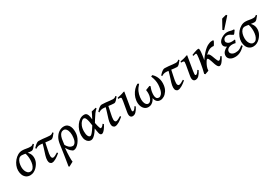

<svg xmlns="http://www.w3.org/2000/svg" viewBox="81 -2037 5156 3572"><g transform="rotate(-30 2659.5 -251.0)"><path d="M525.4 -449.2Q501 -418 475.3 -389.4Q449.7 -360.8 420.4 -360.8Q407.7 -360.8 387 -362.8Q366.2 -364.7 344.7 -368.2Q390.6 -319.8 400.1 -266.8Q409.7 -213.9 394 -161.1Q387.7 -137.7 369.6 -106.9Q351.6 -76.2 323.7 -47.1Q295.9 -18.1 259.3 1Q222.7 20 179.2 20Q130.4 20 95.5 -4.6Q60.5 -29.3 42.2 -72Q23.9 -114.7 23.9 -168Q23.9 -219.7 44.4 -270.8Q64.9 -321.8 100.3 -364Q135.7 -406.2 180.9 -431.6Q226.1 -457 274.9 -457Q314.5 -457 358.6 -448Q402.8 -439 440.9 -439Q467.8 -439 482.9 -447Q498 -455.1 510.7 -466.3ZM309.6 -137.2Q321.3 -182.1 322 -228Q322.8 -273.9 316.4 -312.7Q310.1 -351.6 299.3 -374Q275.9 -377.4 253.9 -380.4Q231.9 -383.3 222.7 -383.3Q184.1 -382.8 158.9 -356Q133.8 -329.1 121.3 -286.1Q108.9 -243.2 108.9 -194.8Q108.9 -151.4 122.3 -115.7Q135.7 -80.1 158.4 -58.8Q181.2 -37.6 209 -37.6Q251 -37.6 274.7 -67.4Q298.3 -97.2 309.6 -137.2Z M946.8 -449.7Q920.4 -415 894.5 -387.5Q868.7 -359.9 842.3 -359.9Q820.8 -359.9 790.3 -363.3Q759.8 -366.7 726.8 -371.1Q693.8 -375.5 664.8 -378.9Q635.7 -382.3 617.7 -382.3Q591.3 -382.3 570.6 -376.2Q549.8 -370.1 519 -351.6L509.8 -373Q526.9 -391.6 547.6 -411.1Q568.4 -430.7 590.1 -443.8Q611.8 -457 631.3 -457Q669.9 -457 713.4 -452.4Q756.8 -447.8 796.1 -442.9Q835.4 -438 860.8 -438Q888.7 -438 904.5 -447Q920.4 -456.1 932.6 -467.3ZM830.6 -79.6Q782.7 -37.1 733.9 -8.5Q685.1 20 649.4 20Q624 20 606.4 -1.5Q588.9 -22.9 588.9 -62Q588.9 -105.5 605.5 -161.4Q622.1 -217.3 643.6 -282.5Q665 -347.7 679.7 -418L734.4 -415Q713.9 -309.1 695.6 -230Q677.2 -150.9 677.2 -107.9Q677.2 -79.6 687.5 -66.2Q697.8 -52.7 710.9 -52.7Q728.5 -52.7 756.8 -65.7Q785.2 -78.6 819.3 -101.1Z M1303.2 -217.8Q1298.3 -177.7 1280 -136.2Q1261.7 -94.7 1234.4 -59.1Q1207 -23.4 1175.5 -1.7Q1144 20 1112.8 20Q1089.8 20 1052.7 -15.9Q1015.6 -51.8 969.2 -140.6Q975.6 -145.5 976.6 -151.1Q977.5 -156.7 981.7 -161.4Q985.8 -166 1001.5 -168Q1030.3 -114.7 1056.6 -91.3Q1083 -67.9 1104 -62.3Q1125 -56.6 1138.2 -56.6Q1150.4 -56.6 1167.2 -67.6Q1184.1 -78.6 1199 -105.5Q1213.9 -132.3 1220.2 -179.7Q1229.5 -243.7 1220.7 -293.9Q1211.9 -344.2 1189 -373Q1166 -401.9 1132.3 -401.9Q1118.7 -401.9 1101.6 -395.8Q1084.5 -389.6 1067.9 -371.6Q1051.3 -353.5 1038.1 -318.1Q1024.9 -282.7 1018.6 -224.1Q1016.6 -208 1013.4 -182.9Q1010.3 -157.7 1007.6 -137.7Q1004.9 -117.7 1004.9 -117.7Q999.5 -139.2 996.1 -124.8Q992.7 -110.4 989.7 -82Q985.8 -45.4 983.4 -2.2Q981 41 980.2 82Q979.5 123 980.7 153.1Q981.9 183.1 984.9 192.4Q965.8 203.1 936.5 218.3Q907.2 233.4 888.7 244.1Q884.3 241.7 881.3 238.5Q878.4 235.4 875 231Q878.4 211.9 885.3 170.2Q892.1 128.4 900.6 75.2Q909.2 22 917.2 -33Q925.3 -87.9 932.1 -134.8Q939 -181.6 942.4 -209Q954.6 -293.5 989.7 -348.4Q1024.9 -403.3 1072 -430.2Q1119.1 -457 1166.5 -457Q1211.4 -457 1240.5 -436Q1269.5 -415 1284.9 -380.1Q1300.3 -345.2 1304.2 -303Q1308.1 -260.7 1303.2 -217.8Z M1866.7 -442.4Q1834.5 -417.5 1802.5 -374Q1770.5 -330.6 1738.8 -278.3Q1707 -226.1 1675.3 -173.6Q1643.6 -121.1 1611.6 -77.1Q1579.6 -33.2 1546.9 -6.6Q1514.2 20 1480.5 20Q1454.1 20 1428 3.2Q1401.9 -13.7 1384.5 -50.8Q1367.2 -87.9 1367.2 -148.9Q1367.2 -201.7 1385.5 -255.9Q1403.8 -310.1 1436.3 -355.7Q1468.8 -401.4 1511.5 -429.2Q1554.2 -457 1603 -457Q1642.6 -457 1661.4 -432.1Q1680.2 -407.2 1687.3 -363.8Q1694.3 -320.3 1700.2 -264.2Q1702.6 -238.3 1708.5 -207.3Q1714.4 -176.3 1721.9 -147.9Q1729.5 -119.6 1737.5 -101.6Q1745.6 -83.5 1752.9 -83.5Q1768.1 -83.5 1787.8 -100.3Q1807.6 -117.2 1819.8 -138.7Q1826.2 -134.8 1831.1 -129.4Q1835.9 -124 1839.8 -120.1Q1830.1 -100.6 1815.4 -76.4Q1800.8 -52.2 1783.2 -30.3Q1765.6 -8.3 1747.8 5.9Q1730 20 1713.9 20Q1679.7 20 1668.2 -33Q1656.7 -85.9 1642.6 -191.9Q1635.7 -243.7 1627.4 -291.5Q1619.1 -339.4 1604.2 -370.1Q1589.4 -400.9 1562 -400.9Q1543 -400.9 1516.4 -376Q1489.7 -351.1 1469.5 -303Q1449.2 -254.9 1449.2 -185.1Q1449.2 -124 1465.6 -89.1Q1481.9 -54.2 1510.3 -54.2Q1523.9 -54.2 1545.2 -76.2Q1566.4 -98.1 1591.6 -134Q1616.7 -169.9 1642.6 -213.1Q1668.5 -256.3 1691.9 -299.8Q1715.3 -343.3 1733.4 -379.6Q1751.5 -416 1760.7 -438Q1781.7 -442.4 1808.8 -448.5Q1835.9 -454.6 1858.9 -460.9Q1861.8 -456.1 1863.5 -450.9Q1865.2 -445.8 1866.7 -442.4Z M2301.3 -449.7Q2274.9 -415 2249 -387.5Q2223.1 -359.9 2196.8 -359.9Q2175.3 -359.9 2144.8 -363.3Q2114.3 -366.7 2081.3 -371.1Q2048.3 -375.5 2019.3 -378.9Q1990.2 -382.3 1972.2 -382.3Q1945.8 -382.3 1925 -376.2Q1904.3 -370.1 1873.5 -351.6L1864.3 -373Q1881.3 -391.6 1902.1 -411.1Q1922.9 -430.7 1944.6 -443.8Q1966.3 -457 1985.8 -457Q2024.4 -457 2067.9 -452.4Q2111.3 -447.8 2150.6 -442.9Q2189.9 -438 2215.3 -438Q2243.2 -438 2259 -447Q2274.9 -456.1 2287.1 -467.3ZM2185.1 -79.6Q2137.2 -37.1 2088.4 -8.5Q2039.6 20 2003.9 20Q1978.5 20 1960.9 -1.5Q1943.4 -22.9 1943.4 -62Q1943.4 -105.5 1960 -161.4Q1976.6 -217.3 1998 -282.5Q2019.5 -347.7 2034.2 -418L2088.9 -415Q2068.4 -309.1 2050 -230Q2031.7 -150.9 2031.7 -107.9Q2031.7 -79.6 2042 -66.2Q2052.2 -52.7 2065.4 -52.7Q2083 -52.7 2111.3 -65.7Q2139.6 -78.6 2173.8 -101.1Z M2517.6 -108.4Q2484.9 -44.9 2452.1 -12.5Q2419.4 20 2378.4 20Q2345.2 20 2329.6 -8.3Q2314 -36.6 2324.2 -96.7L2361.8 -312Q2368.2 -350.1 2367.9 -367.4Q2367.7 -384.8 2353.3 -389.4Q2338.9 -394 2302.7 -394L2306.6 -418Q2337.4 -423.3 2378.7 -433.1Q2419.9 -442.9 2452.1 -457H2470.7L2418.9 -148.4Q2411.6 -104.5 2411.9 -85.4Q2412.1 -66.4 2417.2 -61.5Q2422.4 -56.6 2429.7 -56.2Q2440.4 -55.2 2457.5 -70.6Q2474.6 -85.9 2498.5 -126Z M2717.8 20Q2669.9 20 2636 -10.3Q2602.1 -40.5 2586.9 -91.6Q2571.8 -142.6 2581.1 -205.6Q2588.4 -257.8 2612.1 -306.6Q2635.7 -355.5 2672.1 -395.3Q2708.5 -435.1 2754.4 -460Q2757.3 -457 2768.3 -452.6Q2779.3 -448.2 2782.2 -443.8Q2725.1 -382.3 2702.1 -329.8Q2679.2 -277.3 2671.9 -219.2Q2664.6 -161.1 2673.6 -120.1Q2682.6 -79.1 2702.1 -57.6Q2721.7 -36.1 2745.1 -36.1Q2770.5 -36.1 2789.8 -55.9Q2809.1 -75.7 2821.3 -105.7Q2833.5 -135.7 2837.9 -166.5Q2842.3 -201.7 2840.3 -232.2Q2838.4 -262.7 2835.4 -276.9Q2856.4 -284.7 2884 -295.7Q2911.6 -306.6 2927.7 -313Q2932.1 -308.1 2938.2 -303Q2944.3 -297.9 2944.3 -297.9Q2944.3 -297.9 2937.5 -281.2Q2930.7 -264.6 2922.4 -236.3Q2914.1 -208 2910.2 -172.4Q2906.2 -140.1 2908.7 -108.9Q2911.1 -77.6 2926.5 -56.9Q2941.9 -36.1 2978 -36.1Q3002.9 -36.1 3030.5 -67.1Q3058.1 -98.1 3070.3 -157.2Q3081.5 -210.4 3082.8 -256.1Q3084 -301.8 3074.5 -347.7Q3064.9 -393.6 3043 -446.8Q3046.4 -450.7 3058.1 -454.3Q3069.8 -458 3074.7 -460Q3127 -413.1 3152.6 -343.5Q3178.2 -273.9 3166 -187Q3156.7 -121.1 3126 -75Q3095.2 -28.8 3054.7 -4.4Q3014.2 20 2976.1 20Q2926.8 20 2899.4 -10Q2872.1 -40 2865.2 -88.4Q2856 -65.9 2836.4 -40.8Q2816.9 -15.6 2787.4 2.2Q2757.8 20 2717.8 20Z M3651.9 -449.7Q3625.5 -415 3599.6 -387.5Q3573.7 -359.9 3547.4 -359.9Q3525.9 -359.9 3495.4 -363.3Q3464.8 -366.7 3431.9 -371.1Q3398.9 -375.5 3369.9 -378.9Q3340.8 -382.3 3322.8 -382.3Q3296.4 -382.3 3275.6 -376.2Q3254.9 -370.1 3224.1 -351.6L3214.8 -373Q3231.9 -391.6 3252.7 -411.1Q3273.4 -430.7 3295.2 -443.8Q3316.9 -457 3336.4 -457Q3375 -457 3418.5 -452.4Q3461.9 -447.8 3501.2 -442.9Q3540.5 -438 3565.9 -438Q3593.8 -438 3609.6 -447Q3625.5 -456.1 3637.7 -467.3ZM3535.6 -79.6Q3487.8 -37.1 3439 -8.5Q3390.1 20 3354.5 20Q3329.1 20 3311.5 -1.5Q3293.9 -22.9 3293.9 -62Q3293.9 -105.5 3310.5 -161.4Q3327.1 -217.3 3348.6 -282.5Q3370.1 -347.7 3384.8 -418L3439.5 -415Q3418.9 -309.1 3400.6 -230Q3382.3 -150.9 3382.3 -107.9Q3382.3 -79.6 3392.6 -66.2Q3402.8 -52.7 3416 -52.7Q3433.6 -52.7 3461.9 -65.7Q3490.2 -78.6 3524.4 -101.1Z M3868.2 -108.4Q3835.4 -44.9 3802.7 -12.5Q3770 20 3729 20Q3695.8 20 3680.2 -8.3Q3664.6 -36.6 3674.8 -96.7L3712.4 -312Q3718.8 -350.1 3718.5 -367.4Q3718.3 -384.8 3703.9 -389.4Q3689.5 -394 3653.3 -394L3657.2 -418Q3688 -423.3 3729.2 -433.1Q3770.5 -442.9 3802.7 -457H3821.3L3769.5 -148.4Q3762.2 -104.5 3762.5 -85.4Q3762.7 -66.4 3767.8 -61.5Q3772.9 -56.6 3780.3 -56.2Q3791 -55.2 3808.1 -70.6Q3825.2 -85.9 3849.1 -126Z M4384.8 -441.9Q4377 -425.3 4366.2 -405.5Q4355.5 -385.7 4345.9 -371.6Q4336.4 -357.4 4332.5 -357.9Q4315.4 -360.8 4299.1 -360.6Q4282.7 -360.4 4262.2 -354Q4236.8 -347.2 4198.2 -321.3Q4159.7 -295.4 4121.6 -242.2Q4098.1 -210 4075 -172.4Q4051.8 -134.8 4036.1 -93.8Q4020.5 -52.7 4019.5 -9.8Q4010.7 -5.9 3994.6 -0.2Q3978.5 5.4 3962.6 10.7Q3946.8 16.1 3939 20L3921.9 3.4Q3934.1 -42.5 3945.8 -99.1Q3957.5 -155.8 3966.8 -210.7Q3976.1 -265.6 3981.4 -307.9Q3986.8 -350.1 3986.8 -367.2Q3986.8 -389.6 3982.2 -394.8Q3977.5 -399.9 3968.8 -399.9Q3962.4 -399.9 3950 -396.7Q3937.5 -393.6 3927 -390.4Q3916.5 -387.2 3916.5 -387.2L3908.7 -411.1Q3936 -422.9 3965.3 -433.3Q3994.6 -443.8 4018.6 -450.4Q4042.5 -457 4054.2 -457Q4067.9 -457 4071.8 -446.8Q4075.7 -436.5 4075.7 -401.9Q4075.7 -393.1 4073.2 -368.9Q4070.8 -344.7 4066.9 -314.9Q4063 -285.2 4058.3 -258.1Q4053.7 -231 4048.8 -215.3Q4100.6 -289.1 4140.6 -332.8Q4180.7 -376.5 4210.7 -399.4Q4240.7 -422.4 4262 -432.1Q4283.2 -441.9 4296.9 -446.8Q4319.3 -455.1 4338.6 -456.1Q4357.9 -457 4376 -457Q4379.4 -452.6 4381.3 -448.7Q4383.3 -444.8 4384.8 -441.9ZM4367.7 -117.2Q4352.1 -87.9 4332 -55.9Q4312 -23.9 4290 -2Q4268.1 20 4246.1 20Q4224.6 20 4208.7 -3.2Q4192.9 -26.4 4180.9 -60.8Q4168.9 -95.2 4158.4 -129.6Q4147.9 -164.1 4136.5 -187.3Q4125 -210.4 4110.8 -210.4Q4100.1 -210.4 4083.7 -188Q4067.4 -165.5 4052 -134.8Q4036.6 -104 4028.8 -79.1Q4028.8 -79.1 4019.5 -80.1Q4010.3 -81.1 4005.9 -89.8Q4034.2 -152.3 4058.8 -189.5Q4083.5 -226.6 4103.3 -244.9Q4123 -263.2 4136.7 -269Q4150.4 -274.9 4157.7 -274.9Q4175.8 -274.9 4189.9 -254.4Q4204.1 -233.9 4215.8 -203.6Q4227.5 -173.3 4238.3 -143.1Q4249 -112.8 4260 -92.5Q4271 -72.3 4283.7 -72.3Q4299.3 -72.3 4317.1 -93Q4335 -113.8 4348.1 -133.3Q4354 -129.9 4358.9 -126.7Q4363.8 -123.5 4367.7 -117.2Z M4822.3 -423.3Q4800.3 -391.1 4785.2 -371.8Q4770 -352.5 4763.2 -352.5Q4756.8 -352.5 4738.5 -365.5Q4720.2 -378.4 4695.6 -391.6Q4670.9 -404.8 4646 -404.8Q4603.5 -404.8 4581.3 -381.1Q4559.1 -357.4 4559.1 -323.2Q4559.1 -302.7 4587.4 -281.2Q4615.7 -259.8 4670.9 -259.8Q4686.5 -259.8 4702.1 -261.7Q4717.8 -263.7 4730 -266.6L4738.3 -255.4L4714.4 -200.7Q4699.2 -205.6 4680.9 -208Q4662.6 -210.4 4647 -210.4Q4594.2 -210.4 4558.8 -186.8Q4523.4 -163.1 4523.4 -120.6Q4523.4 -92.8 4552 -70.8Q4580.6 -48.8 4627.9 -48.8Q4655.8 -48.8 4678.5 -53.2Q4701.2 -57.6 4726.1 -71.8Q4751 -85.9 4785.2 -114.3L4802.7 -89.8Q4747.1 -34.2 4694.8 -7.1Q4642.6 20 4581.5 20Q4511.2 20 4472.4 -11Q4433.6 -42 4433.6 -88.4Q4433.6 -135.3 4465.8 -170.9Q4498 -206.5 4543.5 -225.1Q4513.2 -237.3 4496.6 -257.3Q4480 -277.3 4480 -307.1Q4480 -340.8 4499.8 -368.4Q4519.5 -396 4549.8 -415.8Q4580.1 -435.5 4612.8 -446.3Q4645.5 -457 4671.9 -457Q4703.6 -457 4725.8 -451.4Q4748 -445.8 4767.3 -441.2Q4786.6 -436.5 4809.1 -439Q4813.5 -437 4816.4 -432.6Q4819.3 -428.2 4822.3 -423.3ZM4838.4 -725.6 4651.9 -518.1Q4638.7 -522 4624 -536.6L4725.6 -720.2Q4735.8 -724.1 4754.4 -729Q4772.9 -733.9 4792 -738.5Q4811 -743.2 4823.2 -746.1Z M5318.8 -449.2Q5294.4 -418 5268.8 -389.4Q5243.2 -360.8 5213.9 -360.8Q5201.2 -360.8 5180.4 -362.8Q5159.7 -364.7 5138.2 -368.2Q5184.1 -319.8 5193.6 -266.8Q5203.1 -213.9 5187.5 -161.1Q5181.2 -137.7 5163.1 -106.9Q5145 -76.2 5117.2 -47.1Q5089.4 -18.1 5052.7 1Q5016.1 20 4972.7 20Q4923.8 20 4888.9 -4.6Q4854 -29.3 4835.7 -72Q4817.4 -114.7 4817.4 -168Q4817.4 -219.7 4837.9 -270.8Q4858.4 -321.8 4893.8 -364Q4929.2 -406.2 4974.4 -431.6Q5019.5 -457 5068.4 -457Q5107.9 -457 5152.1 -448Q5196.3 -439 5234.4 -439Q5261.2 -439 5276.4 -447Q5291.5 -455.1 5304.2 -466.3ZM5103 -137.2Q5114.7 -182.1 5115.5 -228Q5116.2 -273.9 5109.9 -312.7Q5103.5 -351.6 5092.8 -374Q5069.3 -377.4 5047.4 -380.4Q5025.4 -383.3 5016.1 -383.3Q4977.5 -382.8 4952.4 -356Q4927.2 -329.1 4914.8 -286.1Q4902.3 -243.2 4902.3 -194.8Q4902.3 -151.4 4915.8 -115.7Q4929.2 -80.1 4951.9 -58.8Q4974.6 -37.6 5002.4 -37.6Q5044.4 -37.6 5068.1 -67.4Q5091.8 -97.2 5103 -137.2Z"/></g></svg>

Font: Gentium Book Plus
Style: Italic
Weight: 400
Italic angle: -8°
Designer: Victor Gaultney, Annie Olsen, Iska Routamaa, Becca Hirsbrunner
Foundry: SIL International
Version: Version 6.101